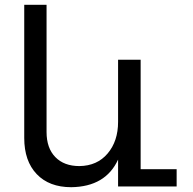

<svg xmlns="http://www.w3.org/2000/svg" viewBox="-20 -777 804 800"><path d="M566 -72H716V0H472V-112Q420 1 277 3Q185 3 133 -51.5Q81 -106 81 -202V-757H174V-227Q174 -160 210.5 -122.5Q247 -85 311 -85Q385 -86 428.5 -137.5Q472 -189 472 -269V-528H566Z"/></svg>

Font: Montserrat arm
Style: Regular
Weight: 400
Designer: Julieta Ulanovsky
Foundry: Julieta Ulanovsky
Version: Version 6.000;PS 006.000;hotconv 1.0.88;makeotf.lib2.5.64775